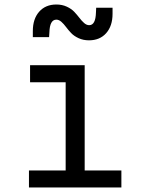

<svg xmlns="http://www.w3.org/2000/svg" viewBox="-20 -828 640 848"><path d="M107.9 0V-75.2H270V-464.8H112.8V-540H354V-75.2H516.1V0ZM125 -664.1V-690.9Q125 -744.6 153.1 -776.4Q181.2 -808.1 229 -808.1Q254.4 -808.1 274.9 -798.6Q295.4 -789.1 307.9 -775.9Q320.3 -762.7 330.6 -749.3Q340.8 -735.8 351.6 -726.3Q362.3 -716.8 374 -716.8Q402.3 -716.8 403.8 -772.9L404.8 -793.9H477.1V-767.1Q477.1 -713.4 449 -681.6Q420.9 -649.9 373 -649.9Q347.7 -649.9 327.1 -659.4Q306.6 -668.9 294.2 -682.1Q281.7 -695.3 271.7 -708.7Q261.7 -722.2 251 -731.7Q240.2 -741.2 229 -741.2Q199.7 -741.2 198.2 -685.1L196.8 -664.1Z"/></svg>

Font: CommitMono
Style: Regular
Weight: 400
Monospace: yes
Designer: Eigil Nikolajsen
Foundry: Eigil Nikolajsen
Version: Version 1.143